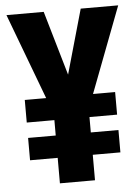

<svg xmlns="http://www.w3.org/2000/svg" viewBox="-52 -755 581 796"><g transform="rotate(-5 238.5 -357.0)"><path d="M238 -446 160 -714H5L139 -357H50V-263H165V-199H50V-106H165V0H311V-106H426V-199H311V-263H426V-357H334L470 -714H314Z"/></g></svg>

Font: Noto Sans Sinhala UI ExtraCondensed ExtraBold
Style: Regular
Weight: 800
Width: 2
Designer: Jelle Bosma - Monotype Design Team
Foundry: Monotype Imaging Inc.
Version: Version 2.006